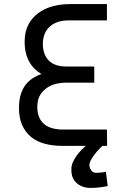

<svg xmlns="http://www.w3.org/2000/svg" viewBox="-20 -715 602 941"><path d="M505 0H482Q477 4 466.5 15Q456 26 445 40Q434 54 426 68.5Q418 83 418 94Q419 109 427.5 120.5Q436 132 452 132Q457 132 464.5 131.5Q472 131 480 130Q489 129 499 127L508 197Q494 200 479 202Q466 204 451.5 205Q437 206 424 206Q383 206 356 182.5Q329 159 330 117Q329 99 336.5 81.5Q344 64 355.5 48Q367 32 379 20Q391 8 400 0H286Q239 0 199.5 -10.5Q160 -21 131.5 -44.5Q103 -68 87.5 -104.5Q72 -141 73 -193Q74 -228 82.5 -254.5Q91 -281 105.5 -299.5Q120 -318 139.5 -331Q159 -344 183 -352Q165 -363 149.5 -378Q134 -393 123 -413Q112 -433 106 -459Q100 -485 101 -518Q102 -562 119.5 -595Q137 -628 167 -650.5Q197 -673 237 -684Q277 -695 324 -695H504V-615H317Q259 -615 225.5 -586Q192 -557 190 -505Q189 -450 218 -419.5Q247 -389 305 -389H442V-310H302Q284 -310 260.5 -305.5Q237 -301 215.5 -288Q194 -275 179 -253Q164 -231 163 -196Q162 -164 171.5 -141.5Q181 -119 198 -105.5Q215 -92 238.5 -86Q262 -80 290 -80H504Z"/></svg>

Font: Panefresco 500wt
Style: Regular
Weight: 700
Foundry: Campivisivi & Chank Co
Version: Version 1.001